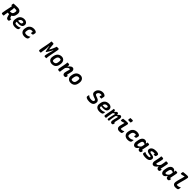

<svg xmlns="http://www.w3.org/2000/svg" viewBox="1358 -4723 8683 8683"><g transform="rotate(45 5700.0 -381.0)"><path d="M408 -293Q418 -259 427.5 -227Q437 -195 450 -162Q459 -140 469.5 -132Q480 -124 496 -124Q505 -124 511 -125Q517 -126 524 -129H536Q534 -107 531 -86.5Q528 -66 524 -44Q521 -27 515 -16Q509 -5 501 0Q493 6 482.5 8.5Q472 11 460 11Q430 11 408.5 3.5Q387 -4 372.5 -20.5Q358 -37 347 -64Q330 -109 318 -154Q306 -199 296 -248ZM105 -700Q170 -705 232.5 -707.5Q295 -710 358 -710Q424 -710 468 -692Q512 -674 537 -643Q562 -612 570 -572.5Q578 -533 571 -489L565 -453Q556 -396 533.5 -351.5Q511 -307 476 -277.5Q441 -248 397.5 -233Q354 -218 305 -218Q280 -218 254.5 -220.5Q229 -223 208 -229L177 -221L200 -340Q222 -336 243 -335Q264 -334 292 -334Q326 -334 354.5 -346.5Q383 -359 401.5 -386Q420 -413 427 -455L434 -494Q438 -517 436 -534.5Q434 -552 427 -565Q413 -574 394 -578Q375 -582 347 -582Q300 -582 255 -579.5Q210 -577 172 -574.5Q134 -572 106 -572Q92 -572 88 -584Q84 -596 88 -618Q91 -641 95.5 -660.5Q100 -680 105 -700ZM180 0Q157 2 135.5 3Q114 4 90 4Q59 4 48.5 -13Q38 -30 41 -58Q51 -129 64.5 -196.5Q78 -264 92.5 -331Q107 -398 120.5 -467.5Q134 -537 145 -613L275 -619L259 -588Q263 -565 263.5 -538Q264 -511 260 -481Q251 -418 237.5 -355Q224 -292 210.5 -228Q197 -164 187 -97Q183 -71 181 -46.5Q179 -22 180 0Z M955 -550Q1008 -550 1048 -534Q1088 -518 1114 -491.5Q1140 -465 1150.5 -431Q1161 -397 1154 -361L1152 -351Q1143 -302 1114.5 -271.5Q1086 -241 1040 -226.5Q994 -212 930 -212Q903 -212 877 -213.5Q851 -215 827.5 -218Q804 -221 782 -224L737 -219L748 -299Q775 -297 799 -295.5Q823 -294 847 -293.5Q871 -293 897 -293Q955 -293 985 -311Q1015 -329 1021 -363Q1025 -382 1023 -396Q1021 -410 1014 -420Q1003 -427 988.5 -430.5Q974 -434 953 -434Q916 -434 885 -419.5Q854 -405 832.5 -374Q811 -343 802 -292L790 -224Q784 -196 787 -172Q790 -148 800 -130Q819 -117 845 -111.5Q871 -106 906 -106Q946 -106 978.5 -112Q1011 -118 1040 -128.5Q1069 -139 1097 -155H1110Q1107 -135 1104.5 -116Q1102 -97 1099 -79Q1095 -60 1088.5 -48Q1082 -36 1072 -27Q1059 -16 1035 -7Q1011 2 978 7Q945 12 903 12Q835 12 784.5 -7.5Q734 -27 702.5 -63Q671 -99 660 -147.5Q649 -196 660 -253L671 -315Q681 -371 706 -414.5Q731 -458 768 -488.5Q805 -519 852.5 -534.5Q900 -550 955 -550Z M1570 -549Q1610 -549 1641.5 -541.5Q1673 -534 1695.5 -522.5Q1718 -511 1729 -499Q1742 -487 1747 -472.5Q1752 -458 1750 -447L1735 -364Q1732 -349 1723 -336.5Q1714 -324 1700.5 -317Q1687 -310 1671 -310Q1654 -310 1636.5 -310.5Q1619 -311 1602 -312L1603 -321Q1612 -347 1616 -370Q1620 -393 1621 -412Q1609 -417 1595 -419.5Q1581 -422 1562 -422Q1521 -422 1488.5 -406.5Q1456 -391 1435.5 -360Q1415 -329 1407 -284L1399 -238Q1393 -208 1396 -182Q1399 -156 1413 -135Q1431 -124 1454.5 -118.5Q1478 -113 1510 -113Q1549 -113 1580.5 -120Q1612 -127 1641 -141Q1670 -155 1700 -175H1712Q1710 -153 1707.5 -131Q1705 -109 1701 -87Q1698 -68 1691.5 -55.5Q1685 -43 1674 -32Q1661 -21 1638 -10.5Q1615 0 1581.5 6Q1548 12 1504 12Q1440 12 1390.5 -9Q1341 -30 1309.5 -66.5Q1278 -103 1266 -150.5Q1254 -198 1263 -254L1272 -301Q1285 -381 1325.5 -436.5Q1366 -492 1428.5 -520.5Q1491 -549 1570 -549Z M2550 0Q2529 2 2507.5 3Q2486 4 2463 4Q2450 4 2439 -2.5Q2428 -9 2422.5 -23.5Q2417 -38 2420 -62Q2429 -128 2441.5 -193.5Q2454 -259 2468 -325Q2482 -391 2495 -459Q2508 -527 2519 -596Q2523 -623 2525 -649.5Q2527 -676 2528 -700Q2545 -701 2561.5 -702Q2578 -703 2594 -703.5Q2610 -704 2625 -704Q2647 -704 2659 -698Q2671 -692 2676.5 -679.5Q2682 -667 2682 -644Q2684 -614 2686 -585Q2688 -556 2691 -527Q2694 -498 2697.5 -468Q2701 -438 2706 -406Q2711 -374 2717 -339L2684 -377L2748 -374L2703 -341Q2722 -375 2740 -408.5Q2758 -442 2776 -476.5Q2794 -511 2809.5 -547Q2825 -583 2839.5 -621Q2854 -659 2867 -700Q2885 -701 2902 -702Q2919 -703 2935 -703.5Q2951 -704 2967 -704Q2989 -704 2999.5 -694.5Q3010 -685 3012 -669.5Q3014 -654 3011 -635Q3005 -594 2997 -552Q2989 -510 2980.5 -466.5Q2972 -423 2963 -378Q2954 -333 2945 -287.5Q2936 -242 2928 -196Q2920 -150 2913 -104Q2910 -86 2908.5 -68.5Q2907 -51 2906 -33.5Q2905 -16 2905 0Q2885 2 2863.5 3Q2842 4 2818 4Q2804 4 2793 -1Q2782 -6 2776.5 -18Q2771 -30 2772 -48Q2775 -71 2779 -93Q2783 -115 2788 -138Q2793 -161 2799 -186Q2802 -204 2807 -222.5Q2812 -241 2818 -262Q2824 -283 2831 -307.5Q2838 -332 2846.5 -361.5Q2855 -391 2865.5 -427Q2876 -463 2889 -507L2904 -476L2840 -481L2882 -506Q2863 -467 2843.5 -430.5Q2824 -394 2805.5 -360.5Q2787 -327 2768 -297Q2749 -267 2731 -239.5Q2713 -212 2695 -187Q2692 -187 2689 -187Q2686 -187 2683 -187Q2679 -187 2676 -188.5Q2673 -190 2671 -194Q2663 -216 2656 -241.5Q2649 -267 2642.5 -296.5Q2636 -326 2629 -359.5Q2622 -393 2616 -430Q2610 -467 2604 -508L2635 -480L2572 -476L2597 -509Q2598 -466 2597.5 -430Q2597 -394 2595.5 -364.5Q2594 -335 2592 -310Q2590 -285 2587 -262.5Q2584 -240 2580.5 -218.5Q2577 -197 2573 -174Q2565 -130 2559 -86.5Q2553 -43 2550 0Z M3343 -550Q3395 -550 3436.5 -530Q3478 -510 3506 -473.5Q3534 -437 3545 -386Q3556 -335 3546 -272L3539 -226Q3526 -150 3491 -97Q3456 -44 3399.5 -16Q3343 12 3266 12Q3210 12 3165.5 -7Q3121 -26 3092 -60Q3063 -94 3052.5 -142Q3042 -190 3053 -248L3061 -295Q3075 -375 3113 -432Q3151 -489 3209.5 -519.5Q3268 -550 3343 -550ZM3339 -427Q3301 -427 3272.5 -411Q3244 -395 3224.5 -362.5Q3205 -330 3196 -281L3186 -231Q3180 -197 3182 -169.5Q3184 -142 3197 -123Q3210 -115 3226 -111Q3242 -107 3262 -107Q3304 -107 3333.5 -121Q3363 -135 3382 -163Q3401 -191 3408 -231L3417 -281Q3425 -323 3422.5 -356Q3420 -389 3407 -412Q3394 -420 3378 -423.5Q3362 -427 3339 -427Z M3712 -538Q3727 -539 3741.5 -539.5Q3756 -540 3769.5 -540.5Q3783 -541 3797 -541Q3819 -541 3832 -532Q3845 -523 3849 -503.5Q3853 -484 3848 -454Q3837 -394 3825.5 -336Q3814 -278 3803 -222Q3792 -166 3783.5 -110Q3775 -54 3770 1Q3757 2 3744.5 2Q3732 2 3719 2.5Q3706 3 3692 3Q3674 3 3662.5 -3Q3651 -9 3644.5 -18.5Q3638 -28 3636 -39Q3634 -50 3635 -60Q3644 -124 3656.5 -187.5Q3669 -251 3682 -314Q3695 -377 3705 -440Q3709 -467 3711 -492.5Q3713 -518 3712 -538ZM4040 -549Q4069 -549 4091.5 -535.5Q4114 -522 4128.5 -499Q4143 -476 4148 -447.5Q4153 -419 4148 -388Q4140 -347 4131 -306.5Q4122 -266 4113 -226Q4104 -186 4097 -144Q4096 -138 4095.5 -132.5Q4095 -127 4096 -123Q4099 -121 4102 -120.5Q4105 -120 4109 -120Q4115 -120 4120.5 -121.5Q4126 -123 4132.5 -126Q4139 -129 4144 -134H4156Q4154 -116 4151.5 -98Q4149 -80 4145 -60Q4142 -45 4136.5 -33.5Q4131 -22 4124 -15Q4115 -6 4094.5 -0.5Q4074 5 4051 5Q4015 5 3990 -14.5Q3965 -34 3955 -65.5Q3945 -97 3950 -134Q3957 -174 3966 -212.5Q3975 -251 3987 -291.5Q3999 -332 4013 -375Q4012 -393 4002 -401.5Q3992 -410 3973 -410Q3953 -410 3931.5 -400Q3910 -390 3887 -370.5Q3864 -351 3841.5 -321.5Q3819 -292 3796 -254L3819 -415H3854Q3878 -455 3908.5 -485Q3939 -515 3972.5 -532Q4006 -549 4040 -549Z M4543 -550Q4595 -550 4636.5 -530Q4678 -510 4706 -473.5Q4734 -437 4745 -386Q4756 -335 4746 -272L4739 -226Q4726 -150 4691 -97Q4656 -44 4599.5 -16Q4543 12 4466 12Q4410 12 4365.5 -7Q4321 -26 4292 -60Q4263 -94 4252.5 -142Q4242 -190 4253 -248L4261 -295Q4275 -375 4313 -432Q4351 -489 4409.5 -519.5Q4468 -550 4543 -550ZM4539 -427Q4501 -427 4472.5 -411Q4444 -395 4424.5 -362.5Q4405 -330 4396 -281L4386 -231Q4380 -197 4382 -169.5Q4384 -142 4397 -123Q4410 -115 4426 -111Q4442 -107 4462 -107Q4504 -107 4533.5 -121Q4563 -135 4582 -163Q4601 -191 4608 -231L4617 -281Q4625 -323 4622.5 -356Q4620 -389 4607 -412Q4594 -420 4578 -423.5Q4562 -427 4539 -427Z M5806 -720Q5866 -720 5903 -703.5Q5940 -687 5962 -666Q5977 -651 5980.5 -634.5Q5984 -618 5980 -599Q5976 -576 5971.5 -554Q5967 -532 5963.5 -511.5Q5960 -491 5957 -469Q5938 -467 5916.5 -466Q5895 -465 5873 -465Q5848 -465 5837.5 -476Q5827 -487 5830 -506Q5833 -519 5837 -532Q5841 -545 5846 -558Q5851 -571 5857.5 -585Q5864 -599 5870 -614L5879 -573Q5861 -585 5843.5 -590Q5826 -595 5799 -595Q5771 -595 5745.5 -586.5Q5720 -578 5699 -563.5Q5678 -549 5664 -530Q5650 -511 5645 -488L5642 -472Q5639 -454 5643.5 -439Q5648 -424 5664 -412Q5680 -400 5712 -388L5800 -357Q5844 -341 5871 -320.5Q5898 -300 5911.5 -276.5Q5925 -253 5928 -227.5Q5931 -202 5927 -177L5921 -146Q5911 -90 5878 -53Q5845 -16 5790.5 1.5Q5736 19 5660 19Q5604 19 5560.5 10.5Q5517 2 5487 -12.5Q5457 -27 5442 -44Q5433 -53 5429.5 -67.5Q5426 -82 5429 -102Q5432 -119 5435.5 -134Q5439 -149 5442.5 -162Q5446 -175 5449 -186H5461Q5498 -149 5547 -129Q5596 -109 5672 -109Q5721 -109 5753 -123Q5785 -137 5798 -159L5802 -180Q5805 -198 5799.5 -212Q5794 -226 5778.5 -237Q5763 -248 5736 -257L5649 -288Q5600 -306 5570.5 -328Q5541 -350 5526.5 -374.5Q5512 -399 5509.5 -424.5Q5507 -450 5511 -474L5517 -506Q5525 -552 5551.5 -591Q5578 -630 5617.5 -659Q5657 -688 5705 -704Q5753 -720 5806 -720Z M6355 -550Q6408 -550 6448 -534Q6488 -518 6514 -491.5Q6540 -465 6550.5 -431Q6561 -397 6554 -361L6552 -351Q6543 -302 6514.5 -271.5Q6486 -241 6440 -226.5Q6394 -212 6330 -212Q6303 -212 6277 -213.5Q6251 -215 6227.5 -218Q6204 -221 6182 -224L6137 -219L6148 -299Q6175 -297 6199 -295.5Q6223 -294 6247 -293.5Q6271 -293 6297 -293Q6355 -293 6385 -311Q6415 -329 6421 -363Q6425 -382 6423 -396Q6421 -410 6414 -420Q6403 -427 6388.5 -430.5Q6374 -434 6353 -434Q6316 -434 6285 -419.5Q6254 -405 6232.5 -374Q6211 -343 6202 -292L6190 -224Q6184 -196 6187 -172Q6190 -148 6200 -130Q6219 -117 6245 -111.5Q6271 -106 6306 -106Q6346 -106 6378.5 -112Q6411 -118 6440 -128.5Q6469 -139 6497 -155H6510Q6507 -135 6504.5 -116Q6502 -97 6499 -79Q6495 -60 6488.5 -48Q6482 -36 6472 -27Q6459 -16 6435 -7Q6411 2 6378 7Q6345 12 6303 12Q6235 12 6184.5 -7.5Q6134 -27 6102.5 -63Q6071 -99 6060 -147.5Q6049 -196 6060 -253L6071 -315Q6081 -371 6106 -414.5Q6131 -458 6168 -488.5Q6205 -519 6252.5 -534.5Q6300 -550 6355 -550Z M6677 -538Q6684 -539 6691.5 -539.5Q6699 -540 6707 -540.5Q6715 -541 6722.5 -541Q6730 -541 6739 -541Q6751 -541 6761.5 -527.5Q6772 -514 6779 -493Q6786 -472 6788 -449Q6790 -426 6786 -407Q6774 -337 6760.5 -269Q6747 -201 6736 -134.5Q6725 -68 6720 1Q6712 2 6703 2Q6694 2 6684.5 2.5Q6675 3 6666 3Q6657 3 6648 3Q6633 3 6623 -2.5Q6613 -8 6607.5 -16.5Q6602 -25 6600 -35.5Q6598 -46 6599 -56Q6608 -120 6620 -183.5Q6632 -247 6644.5 -311Q6657 -375 6667 -439Q6671 -466 6674 -491Q6677 -516 6677 -538ZM6913 -549Q6930 -549 6943.5 -540.5Q6957 -532 6966 -517.5Q6975 -503 6978 -484Q6981 -465 6976 -442Q6966 -388 6955.5 -336Q6945 -284 6936 -230Q6927 -176 6919.5 -119.5Q6912 -63 6906 0Q6896 0 6885 1Q6874 2 6863.5 2Q6853 2 6842 2Q6828 2 6819.5 -4.5Q6811 -11 6809 -24Q6807 -37 6810 -58Q6817 -99 6824.5 -139Q6832 -179 6841 -219.5Q6850 -260 6859.5 -302.5Q6869 -345 6881 -392Q6881 -401 6878 -406.5Q6875 -412 6870 -414Q6865 -416 6857 -416Q6844 -416 6829.5 -407.5Q6815 -399 6798.5 -381.5Q6782 -364 6762 -336L6770 -450H6798Q6815 -481 6833.5 -503Q6852 -525 6872 -537Q6892 -549 6913 -549ZM7113 -550Q7135 -550 7150.5 -538Q7166 -526 7176 -507Q7186 -488 7189 -464.5Q7192 -441 7188 -416Q7180 -370 7169.5 -323.5Q7159 -277 7149 -231.5Q7139 -186 7131 -139Q7130 -134 7130 -130Q7130 -126 7131 -122Q7133 -121 7135.5 -120.5Q7138 -120 7141 -120Q7146 -120 7152 -122.5Q7158 -125 7163 -130H7171Q7169 -112 7166 -94Q7163 -76 7160 -57Q7158 -40 7150.5 -26.5Q7143 -13 7134 -6Q7126 0 7114.5 2.5Q7103 5 7089 5Q7055 5 7034.5 -11.5Q7014 -28 7006.5 -56.5Q6999 -85 7005 -120Q7010 -152 7017 -184Q7024 -216 7032 -249Q7040 -282 7049 -317Q7058 -352 7069 -389Q7068 -404 7061.5 -410Q7055 -416 7043 -416Q7028 -416 7012.5 -407Q6997 -398 6981 -380.5Q6965 -363 6948 -337L6957 -452H6991Q7009 -481 7029 -503Q7049 -525 7071 -537.5Q7093 -550 7113 -550Z M7290 -521Q7333 -527 7377.5 -532.5Q7422 -538 7466.5 -540.5Q7511 -543 7554 -543Q7573 -543 7588 -536Q7603 -529 7611.5 -516.5Q7620 -504 7617 -488Q7611 -446 7601.5 -407Q7592 -368 7581.5 -328.5Q7571 -289 7561.5 -249.5Q7552 -210 7545 -169Q7543 -155 7542.5 -143.5Q7542 -132 7545 -123Q7551 -119 7558 -117.5Q7565 -116 7575 -116Q7612 -116 7650 -124.5Q7688 -133 7724 -155H7737Q7736 -136 7733.5 -114.5Q7731 -93 7726 -69Q7723 -49 7715 -35.5Q7707 -22 7696 -14Q7686 -8 7666.5 -4Q7647 0 7621 3Q7595 6 7567 6Q7523 6 7491 -7.5Q7459 -21 7439.5 -45Q7420 -69 7412.5 -100Q7405 -131 7410 -164Q7415 -199 7423 -232Q7431 -265 7439.5 -297Q7448 -329 7456.5 -361.5Q7465 -394 7471 -428L7457 -429Q7428 -416 7399.5 -406.5Q7371 -397 7344.5 -391.5Q7318 -386 7294 -386Q7280 -386 7274 -400Q7268 -414 7272 -441Q7276 -461 7280.5 -481Q7285 -501 7290 -521ZM7504 -777Q7519 -778 7534.5 -778.5Q7550 -779 7566 -779.5Q7582 -780 7597.5 -780.5Q7613 -781 7628 -781Q7656 -781 7669 -768.5Q7682 -756 7677 -732L7661 -640Q7647 -639 7631.5 -638.5Q7616 -638 7600.5 -637.5Q7585 -637 7569.5 -636.5Q7554 -636 7540 -636Q7509 -636 7496 -649Q7483 -662 7488 -688Z M8170 -549Q8210 -549 8241.5 -541.5Q8273 -534 8295.5 -522.5Q8318 -511 8329 -499Q8342 -487 8347 -472.5Q8352 -458 8350 -447L8335 -364Q8332 -349 8323 -336.5Q8314 -324 8300.5 -317Q8287 -310 8271 -310Q8254 -310 8236.5 -310.5Q8219 -311 8202 -312L8203 -321Q8212 -347 8216 -370Q8220 -393 8221 -412Q8209 -417 8195 -419.5Q8181 -422 8162 -422Q8121 -422 8088.5 -406.5Q8056 -391 8035.5 -360Q8015 -329 8007 -284L7999 -238Q7993 -208 7996 -182Q7999 -156 8013 -135Q8031 -124 8054.5 -118.5Q8078 -113 8110 -113Q8149 -113 8180.5 -120Q8212 -127 8241 -141Q8270 -155 8300 -175H8312Q8310 -153 8307.5 -131Q8305 -109 8301 -87Q8298 -68 8291.5 -55.5Q8285 -43 8274 -32Q8261 -21 8238 -10.5Q8215 0 8181.5 6Q8148 12 8104 12Q8040 12 7990.5 -9Q7941 -30 7909.5 -66.5Q7878 -103 7866 -150.5Q7854 -198 7863 -254L7872 -301Q7885 -381 7925.5 -436.5Q7966 -492 8028.5 -520.5Q8091 -549 8170 -549Z M8674 -550Q8707 -550 8731.5 -538.5Q8756 -527 8774.5 -507Q8793 -487 8805 -460H8834L8818 -363Q8797 -391 8769 -406Q8741 -421 8706 -421Q8677 -421 8655.5 -406.5Q8634 -392 8620 -364.5Q8606 -337 8598 -295L8583 -221Q8578 -194 8578.5 -173Q8579 -152 8585 -136Q8591 -131 8600 -127.5Q8609 -124 8619 -124Q8651 -124 8680.5 -139.5Q8710 -155 8740 -188Q8770 -221 8801 -274L8771 -116H8745Q8724 -79 8698 -50Q8672 -21 8641.5 -5Q8611 11 8577 11Q8540 11 8511 -7Q8482 -25 8464.5 -56Q8447 -87 8441 -126.5Q8435 -166 8443 -211L8459 -302Q8471 -368 8492 -415.5Q8513 -463 8541.5 -492.5Q8570 -522 8603.5 -536Q8637 -550 8674 -550ZM8829 -538Q8851 -540 8872.5 -540.5Q8894 -541 8917 -541Q8933 -541 8943.5 -533.5Q8954 -526 8958 -507.5Q8962 -489 8956 -457Q8946 -402 8935 -347Q8924 -292 8913 -239Q8902 -186 8893 -136Q8894 -128 8899.5 -124Q8905 -120 8914 -120Q8922 -120 8930.5 -123.5Q8939 -127 8947 -134H8959Q8957 -117 8954 -99Q8951 -81 8947 -63Q8944 -46 8937.5 -32.5Q8931 -19 8922 -12Q8910 -4 8895 0.5Q8880 5 8862 5Q8822 5 8796.5 -14.5Q8771 -34 8761.5 -68Q8752 -102 8759 -145Q8767 -194 8776.5 -241Q8786 -288 8796 -335.5Q8806 -383 8814 -434Q8817 -452 8819.5 -469Q8822 -486 8824.5 -503.5Q8827 -521 8829 -538Z M9375 -548Q9423 -548 9456 -543Q9489 -538 9510 -528.5Q9531 -519 9542 -508Q9553 -498 9557 -486.5Q9561 -475 9559 -464L9546 -397Q9543 -377 9525.5 -363.5Q9508 -350 9479 -350Q9462 -350 9444.5 -350.5Q9427 -351 9410 -352L9411 -360Q9417 -374 9420.5 -387Q9424 -400 9425 -411Q9411 -416 9394.5 -418Q9378 -420 9358 -420Q9324 -420 9299.5 -416Q9275 -412 9259 -404Q9243 -396 9234 -385.5Q9225 -375 9223 -362Q9220 -348 9225.5 -337Q9231 -326 9248 -318Q9265 -310 9297 -304L9385 -288Q9438 -279 9468 -259Q9498 -239 9508 -209.5Q9518 -180 9512 -144Q9502 -90 9470 -56Q9438 -22 9384.5 -6Q9331 10 9255 10Q9198 10 9155.5 3Q9113 -4 9088 -14Q9063 -24 9054 -32Q9047 -40 9043.5 -52Q9040 -64 9044 -85Q9049 -108 9053.5 -127.5Q9058 -147 9063 -165H9075Q9102 -149 9131.5 -138.5Q9161 -128 9197 -123Q9233 -118 9282 -118Q9313 -118 9333.5 -122.5Q9354 -127 9367 -135Q9380 -143 9387 -153Q9391 -168 9386.5 -178Q9382 -188 9368 -195.5Q9354 -203 9327 -208L9230 -227Q9174 -238 9141 -260Q9108 -282 9096.5 -312.5Q9085 -343 9092 -380Q9099 -421 9123 -452.5Q9147 -484 9184 -505.5Q9221 -527 9269.5 -537.5Q9318 -548 9375 -548Z M9712 -538Q9734 -540 9758.5 -541Q9783 -542 9808 -542Q9830 -542 9842.5 -532.5Q9855 -523 9859.5 -505.5Q9864 -488 9859 -463Q9852 -417 9841 -369Q9830 -321 9816.5 -271Q9803 -221 9787 -169Q9788 -152 9798 -142.5Q9808 -133 9826 -133Q9846 -133 9867 -143Q9888 -153 9910.5 -173Q9933 -193 9956 -224.5Q9979 -256 10002 -298L9979 -128H9946Q9922 -87 9891.5 -55.5Q9861 -24 9827.5 -6.5Q9794 11 9758 11Q9728 11 9705 -3.5Q9682 -18 9668.5 -42Q9655 -66 9650 -94.5Q9645 -123 9650 -153Q9658 -197 9667.5 -240Q9677 -283 9686 -326.5Q9695 -370 9703 -413Q9709 -448 9711.5 -478.5Q9714 -509 9712 -538ZM10027 -538Q10041 -539 10055 -539.5Q10069 -540 10083.5 -540.5Q10098 -541 10112 -541Q10132 -541 10143.5 -533Q10155 -525 10159.5 -513Q10164 -501 10163 -486Q10155 -432 10144 -376.5Q10133 -321 10121 -266.5Q10109 -212 10100 -161Q10097 -150 10096 -141Q10095 -132 10096 -124Q10099 -123 10103 -121.5Q10107 -120 10112 -120Q10118 -120 10123.5 -122Q10129 -124 10134.5 -127Q10140 -130 10145 -134H10157Q10155 -116 10152 -98Q10149 -80 10145 -60Q10142 -43 10136.5 -32Q10131 -21 10124 -14Q10118 -8 10108.5 -4Q10099 0 10088 2.5Q10077 5 10066 5Q10035 5 10013 -6.5Q9991 -18 9977.5 -39Q9964 -60 9960 -89Q9956 -118 9962 -151Q9970 -203 9979.5 -250Q9989 -297 9998 -343Q10007 -389 10014.5 -436.5Q10022 -484 10027 -538Z M10474 -550Q10507 -550 10531.5 -538.5Q10556 -527 10574.5 -507Q10593 -487 10605 -460H10634L10618 -363Q10597 -391 10569 -406Q10541 -421 10506 -421Q10477 -421 10455.5 -406.5Q10434 -392 10420 -364.5Q10406 -337 10398 -295L10383 -221Q10378 -194 10378.5 -173Q10379 -152 10385 -136Q10391 -131 10400 -127.5Q10409 -124 10419 -124Q10451 -124 10480.5 -139.5Q10510 -155 10540 -188Q10570 -221 10601 -274L10571 -116H10545Q10524 -79 10498 -50Q10472 -21 10441.5 -5Q10411 11 10377 11Q10340 11 10311 -7Q10282 -25 10264.5 -56Q10247 -87 10241 -126.5Q10235 -166 10243 -211L10259 -302Q10271 -368 10292 -415.5Q10313 -463 10341.5 -492.5Q10370 -522 10403.5 -536Q10437 -550 10474 -550ZM10629 -538Q10651 -540 10672.5 -540.5Q10694 -541 10717 -541Q10733 -541 10743.5 -533.5Q10754 -526 10758 -507.5Q10762 -489 10756 -457Q10746 -402 10735 -347Q10724 -292 10713 -239Q10702 -186 10693 -136Q10694 -128 10699.5 -124Q10705 -120 10714 -120Q10722 -120 10730.5 -123.5Q10739 -127 10747 -134H10759Q10757 -117 10754 -99Q10751 -81 10747 -63Q10744 -46 10737.5 -32.5Q10731 -19 10722 -12Q10710 -4 10695 0.5Q10680 5 10662 5Q10622 5 10596.5 -14.5Q10571 -34 10561.5 -68Q10552 -102 10559 -145Q10567 -194 10576.5 -241Q10586 -288 10596 -335.5Q10606 -383 10614 -434Q10617 -452 10619.5 -469Q10622 -486 10624.5 -503.5Q10627 -521 10629 -538Z M10911 -733Q10936 -737 10963.5 -740.5Q10991 -744 11019.5 -746.5Q11048 -749 11076.5 -751Q11105 -753 11133 -754Q11161 -755 11187 -755Q11207 -755 11222.5 -747Q11238 -739 11246 -725Q11254 -711 11252 -694Q11243 -641 11231 -588.5Q11219 -536 11204.5 -484Q11190 -432 11175.5 -380.5Q11161 -329 11148 -277Q11135 -225 11126 -173Q11124 -158 11123.5 -147Q11123 -136 11126 -127Q11134 -122 11143.5 -120.5Q11153 -119 11166 -119Q11193 -119 11219.5 -123.5Q11246 -128 11272.5 -138.5Q11299 -149 11324 -168H11337Q11336 -145 11334 -121.5Q11332 -98 11327 -73Q11324 -59 11319.5 -48Q11315 -37 11309 -29Q11303 -21 11294 -15Q11283 -9 11261.5 -4.5Q11240 0 11212 3Q11184 6 11155 6Q11109 6 11076 -8Q11043 -22 11022 -46.5Q11001 -71 10993.5 -102.5Q10986 -134 10991 -171Q10998 -220 11009.5 -268Q11021 -316 11034 -362Q11047 -408 11060.5 -454Q11074 -500 11085.5 -546.5Q11097 -593 11106 -640L11093 -643Q11061 -630 11029 -621Q10997 -612 10968.5 -606.5Q10940 -601 10916 -601Q10901 -601 10895 -613.5Q10889 -626 10893 -653Q10897 -673 10901.5 -693.5Q10906 -714 10911 -733Z"/></g></svg>

Font: Rec Mono Semicasual
Style: Bold Italic
Weight: 700
Italic angle: -10°
Version: Version 1.085; ttfautohint (v1.8.4.7-5d5b)